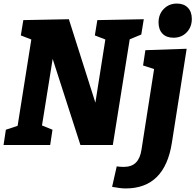

<svg xmlns="http://www.w3.org/2000/svg" viewBox="-26 -815 1098 1079"><path d="M521 -702 782 -707 768 -621 703 -594 608 0H426L270 -484L210 -110L269 -86L256 0H-6L7 -86L73 -108L150 -593L91 -616L105 -702L361 -707L510 -238L566 -593L507 -616ZM791 -533 1023 -541 940 -13Q900 244 680 244Q651 244 604 235L630 120Q638 121 647 122Q656 123 668 123Q714 123 738 98.5Q762 74 769 27L840 -427L778 -447ZM865 -689Q865 -735 894.5 -765Q924 -795 968 -795Q1007 -795 1029.5 -772Q1052 -749 1052 -709Q1052 -663 1023 -633Q994 -603 949 -603Q909 -603 887 -626Q865 -649 865 -689Z"/></svg>

Font: Bitter Pro ExtraBold
Style: Italic
Weight: 800
Italic angle: -9°
Designer: Sol Matas, and Bitter project Authors
Foundry: Sol Matas
Version: Version 1.010